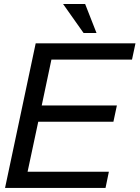

<svg xmlns="http://www.w3.org/2000/svg" viewBox="-20 -928 689 948"><path d="M648.9 -713.9 631.8 -633.8H233.9L186 -407.2H557.1L540 -327.1H168.9L116.2 -80.1H517.6L501 0H4.9L156.2 -713.9ZM400.4 -908.2 456.5 -765.1H392.6L291.5 -908.2Z"/></svg>

Font: XB Khoramshahr
Style: Italic
Weight: 400
Italic angle: -12°
Designer: Behnam
Foundry: Irmug
Version: Version 8.005 2009